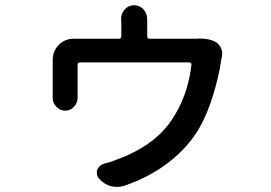

<svg xmlns="http://www.w3.org/2000/svg" viewBox="-20 -649 1040 738"><path d="M736.3 -500Q741.2 -501 747.1 -501Q784.2 -501 807.6 -488.3Q822.3 -480.5 829.1 -464.8Q834 -454.1 834 -443.4Q834 -438.5 833 -432.6Q832 -428.7 829.1 -411.1Q821.3 -356.4 799.3 -284.2Q777.3 -211.9 748 -160.2Q706.1 -85.9 631.3 -27.3Q556.6 31.2 457 65.4Q443.4 69.3 429.7 69.3Q417 69.3 405.3 66.4Q378.9 58.6 360.4 37.1Q352.5 28.3 352.1 16.1Q351.6 3.9 359.4 -5.9Q367.2 -15.6 378.9 -19.5Q410.2 -27.3 427.7 -35.2Q575.2 -88.9 641.6 -190.4Q702.1 -281.2 715.8 -399.4Q716.8 -403.3 713.9 -406.2Q710.9 -409.2 707 -409.2H288.1Q278.3 -409.2 278.3 -399.4V-277.3V-273.4Q278.3 -253.9 264.6 -238.8Q251 -223.6 230.5 -223.6Q210 -223.6 196.3 -239.3Q182.6 -252.9 182.6 -272.5V-282.2V-418.9Q182.6 -453.1 206.1 -476.6Q229.5 -500 261.7 -500Q262.7 -500 262.7 -500Q265.6 -500 267.6 -500H436.5Q446.3 -500 446.3 -509.8V-564.5L445.3 -576.2Q445.3 -596.7 459 -612.3Q473.6 -628.9 495.6 -628.9Q517.6 -628.9 532.2 -612.3Q545.9 -596.7 545.9 -575.2V-564.5V-509.8Q545.9 -500 555.7 -500H711.9Q725.6 -500 736.3 -500Z"/></svg>

Font: Gen Jyuu GothicX Medium
Style: Regular
Weight: 500
Designer: Ryoko NISHIZUKA (kana &amp; ideographs); Paul D. Hunt (Latin, Greek &amp; Cyrillic); Wenlong ZHANG (bopomofo); Sandoll C
Version: Version 1.058.20140828